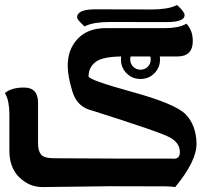

<svg xmlns="http://www.w3.org/2000/svg" viewBox="-38 -758 868 778"><path d="M404.8 -668.9Q375.5 -668.9 349.6 -664.8Q323.7 -660.6 304.7 -650.9Q274.4 -678.2 274.4 -687Q274.4 -720.2 346.7 -720.2L579.6 -719.7Q608.9 -719.7 634.8 -723.9Q660.6 -728 679.2 -737.8Q710 -710.4 710 -696.8Q710 -668.5 637.7 -668.5ZM531.2 -438Q498 -438 475.1 -460.9Q452.1 -483.9 452.1 -517.1Q452.1 -550.3 475.1 -573.2Q498 -596.2 531.2 -596.2Q564.5 -596.2 587.4 -573.2Q610.4 -550.3 610.4 -517.1Q610.4 -483.9 587.4 -460.9Q564.5 -438 531.2 -438ZM531.2 -475.6Q548.8 -475.6 560.8 -487.5Q572.8 -499.5 572.8 -517.1Q572.8 -534.7 560.8 -546.6Q548.8 -558.6 531.2 -558.6Q513.7 -558.6 501.7 -546.6Q489.7 -534.7 489.7 -517.1Q489.7 -499.5 501.7 -487.5Q513.7 -475.6 531.2 -475.6ZM135.3 0Q93.8 0 62.5 -21.5Q0 -62 0 -146.5V-295.9Q0 -320.8 -4.2 -342.8Q-8.3 -364.7 -18.1 -380.9Q8.3 -403.3 59.1 -403.3Q116.2 -403.3 116.2 -341.8V-175.8Q116.2 -147 128.4 -131.8Q140.6 -116.7 182.6 -116.7L474.1 -115.2H659.2Q662.6 -114.7 666 -114.7Q690.9 -114.7 690.9 -141.6Q690.9 -178.2 652.1 -200.2Q613.3 -222.2 335 -310.1Q274.4 -324.2 255.4 -387.2Q236.3 -450.2 236.3 -491.2Q236.3 -558.1 277.1 -601.1Q317.9 -644 390.1 -644H632.3Q657.2 -644 679.2 -648.2Q701.2 -652.3 717.3 -662.1Q743.2 -634.8 743.2 -591.8Q743.2 -529.3 681.6 -529.3H462.4Q378.9 -529.3 349.9 -507.3Q320.8 -485.4 320.8 -448.7Q320.8 -434.1 497.6 -385.5Q674.3 -336.9 715.1 -293.9Q755.9 -251 758.3 -179.2V-175.3Q758.3 -104.5 671.9 0Q659.2 -2.4 633.3 -2.9L407.7 -3.4Z"/></svg>

Font: ALMAS
Style: Bold
Weight: 700
Designer: ALMAS Font/ by Husham Jawad Kadhim, derived from the Bainsely font by/ Paul James MIller
Foundry: High-Logic / Made with FontCreator
Version: Version 1.411;September 19, 2021;FontCreator 14.0.0.2814 32-